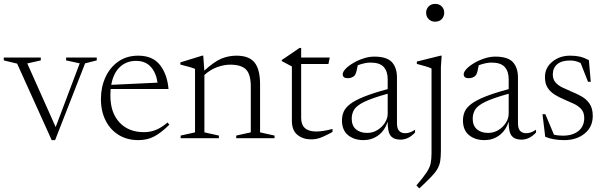

<svg xmlns="http://www.w3.org/2000/svg" viewBox="-24 -730 3194 1014"><path d="M425.5 -395.5 267 10H249L66.5 -394L-4 -411V-426H191.5V-411L120 -395L270 -59L397 -395.5L325 -411V-426H487V-411Z M706 -436Q782.5 -436 821 -386.5Q859.5 -337 866 -260H560.5Q559 -243 559 -224.5Q559 -135 607 -83.5Q655 -32 736.5 -32Q769 -32 798.2 -43.5Q827.5 -55 861 -83L870.5 -71.5Q828 -29.5 791.2 -9.8Q754.5 10 706.5 10Q647.5 10 603 -17.2Q558.5 -44.5 533.8 -93.5Q509 -142.5 509 -206.5Q509 -269.5 532.8 -321.8Q556.5 -374 600.8 -405Q645 -436 706 -436ZM694.5 -408.5Q643.5 -408.5 609 -376Q574.5 -343.5 563.5 -282L808 -293.5Q800 -347.5 771.5 -378Q743 -408.5 694.5 -408.5Z M1223.5 -14 1300.5 -31V-273Q1300.5 -336.5 1275.8 -362.5Q1251 -388.5 1191.5 -388.5Q1160 -388.5 1123.8 -375.8Q1087.5 -363 1055.5 -334V-31L1132 -14V0H930V-14L1006 -31V-366Q998 -370 980.2 -375.2Q962.5 -380.5 928.5 -389V-400.5L1043.5 -436H1049.5L1055 -357Q1109 -406 1146.8 -421Q1184.5 -436 1225 -436Q1291 -436 1320.2 -400Q1349.5 -364 1349.5 -284.5V-31L1426 -14V0H1223.5Z M1566.5 -107.5Q1566.5 -35.5 1646 -35.5Q1680.5 -35.5 1732 -49V-33Q1700.5 -16 1681.5 -7.8Q1662.5 0.5 1648.5 3.2Q1634.5 6 1618.5 6Q1576 6 1546.8 -17.8Q1517.5 -41.5 1517.5 -92V-379L1464 -407.5V-413Q1487 -428.5 1511.5 -445Q1536 -461.5 1558 -477H1566.5V-426H1717.5L1710.5 -392H1566.5Z M2091.5 7.5Q2055.5 7.5 2039.2 -12.8Q2023 -33 2023.5 -87Q2007 -39 1973 -14.5Q1939 10 1896 10Q1846.5 10 1814.2 -16.2Q1782 -42.5 1782 -94Q1782 -118.5 1791 -139.8Q1800 -161 1825.2 -180.5Q1850.5 -200 1898.2 -219.2Q1946 -238.5 2023.5 -259.5V-311.5Q2023.5 -352.5 2002.8 -376Q1982 -399.5 1932.5 -399.5Q1904 -399.5 1865.5 -385.5Q1862 -366 1858.2 -351.5Q1854.5 -337 1847.5 -330Q1841.5 -323.5 1831.8 -320.2Q1822 -317 1812.5 -317Q1786 -317 1786 -337.5Q1786 -350.5 1801.2 -366.5Q1816.5 -382.5 1841.5 -397.2Q1866.5 -412 1895.8 -421.5Q1925 -431 1952.5 -431Q2019 -431 2045.8 -401.8Q2072.5 -372.5 2072.5 -320.5V-79.5Q2072.5 -51 2084 -38.8Q2095.5 -26.5 2116 -26.5Q2128 -26.5 2140.8 -30.8Q2153.5 -35 2168 -45V-30Q2149 -10 2129.8 -1.2Q2110.5 7.5 2091.5 7.5ZM1833.5 -103Q1833.5 -66.5 1855.8 -47.2Q1878 -28 1915 -28Q1944.5 -28 1969 -43Q1993.5 -58 2008.5 -81.2Q2023.5 -104.5 2023.5 -129.5V-235Q1940.5 -212 1900 -192.2Q1859.5 -172.5 1846.5 -151.2Q1833.5 -130 1833.5 -103Z M2274 -615.5Q2253 -615.5 2239.8 -629Q2226.5 -642.5 2226.5 -663Q2226.5 -682.5 2239.8 -696Q2253 -709.5 2274 -709.5Q2296 -709.5 2309 -696Q2322 -682.5 2322 -663Q2322 -642.5 2309 -629Q2296 -615.5 2274 -615.5ZM2255 -368Q2247 -372.5 2223.5 -379.8Q2200 -387 2177.5 -392.5V-405L2302.5 -436H2308.5L2304.5 -376V64.5Q2304.5 98.5 2300.8 121Q2297 143.5 2285.8 162.8Q2274.5 182 2251.8 205.5Q2229 229 2190.5 265L2175 249.5Q2212 206.5 2229 180.5Q2246 154.5 2250.5 132.5Q2255 110.5 2255 79.5Z M2730.5 7.5Q2694.5 7.5 2678.2 -12.8Q2662 -33 2662.5 -87Q2646 -39 2612 -14.5Q2578 10 2535 10Q2485.5 10 2453.2 -16.2Q2421 -42.5 2421 -94Q2421 -118.5 2430 -139.8Q2439 -161 2464.2 -180.5Q2489.5 -200 2537.2 -219.2Q2585 -238.5 2662.5 -259.5V-311.5Q2662.5 -352.5 2641.8 -376Q2621 -399.5 2571.5 -399.5Q2543 -399.5 2504.5 -385.5Q2501 -366 2497.2 -351.5Q2493.5 -337 2486.5 -330Q2480.5 -323.5 2470.8 -320.2Q2461 -317 2451.5 -317Q2425 -317 2425 -337.5Q2425 -350.5 2440.2 -366.5Q2455.5 -382.5 2480.5 -397.2Q2505.5 -412 2534.8 -421.5Q2564 -431 2591.5 -431Q2658 -431 2684.8 -401.8Q2711.5 -372.5 2711.5 -320.5V-79.5Q2711.5 -51 2723 -38.8Q2734.5 -26.5 2755 -26.5Q2767 -26.5 2779.8 -30.8Q2792.5 -35 2807 -45V-30Q2788 -10 2768.8 -1.2Q2749.5 7.5 2730.5 7.5ZM2472.5 -103Q2472.5 -66.5 2494.8 -47.2Q2517 -28 2554 -28Q2583.5 -28 2608 -43Q2632.5 -58 2647.5 -81.2Q2662.5 -104.5 2662.5 -129.5V-235Q2579.5 -212 2539 -192.2Q2498.5 -172.5 2485.5 -151.2Q2472.5 -130 2472.5 -103Z M2987 -436Q3016.5 -436 3038.8 -430.8Q3061 -425.5 3086 -412.5L3096 -298H3081.5L3042.5 -397Q3017.5 -410.5 2986.5 -410.5Q2941.5 -410.5 2918.5 -390.5Q2895.5 -370.5 2895.5 -337Q2895.5 -311 2909.8 -294.8Q2924 -278.5 2947 -267.5Q2970 -256.5 2996 -245.5Q3022.5 -235 3048 -220.5Q3073.5 -206 3090 -181.8Q3106.5 -157.5 3106.5 -118Q3106.5 -59.5 3063.8 -24.8Q3021 10 2956.5 10Q2897.5 10 2855.5 -7.5L2841 -127H2856L2901.5 -19Q2921.5 -13.5 2948 -13.5Q3000.5 -13.5 3031 -38.2Q3061.5 -63 3061.5 -107Q3061.5 -136.5 3045.5 -154Q3029.5 -171.5 3004.8 -182.8Q2980 -194 2953.5 -205.5Q2927.5 -216.5 2904.8 -230.8Q2882 -245 2868 -266.8Q2854 -288.5 2854 -323Q2854 -372 2892.8 -404Q2931.5 -436 2987 -436Z"/></svg>

Font: Newsreader Text Light
Style: Regular
Weight: 300
Designer: Hugues Gentile
Foundry: Production Type
Version: Version 1.002